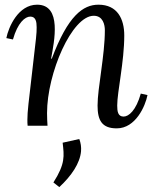

<svg xmlns="http://www.w3.org/2000/svg" viewBox="-20 -531 655 811"><path d="M195.8 -283.2C209 -356 242.7 -511.2 136.7 -511.2C57.1 -511.2 16.1 -417 6.8 -370.1L34.7 -364.3C54.7 -435.1 85.9 -460.9 107.9 -460.9C130.9 -460.9 134.8 -439.9 134.8 -416C134.8 -386.2 133.8 -382.3 115.7 -226.1C101.1 -100.1 95.7 -60.1 95.7 -25.9C95.7 -15.1 95.7 -8.8 96.7 0H180.7C179.7 -17.1 178.7 -33.2 178.7 -53.2C178.7 -222.2 283.7 -464.4 376 -464.4C415 -464.4 422.9 -426.3 422.9 -403.3C422.9 -296.4 392.1 -159.7 392.1 -85.4C392.1 -23.4 409.7 11.2 473.1 11.2C552.7 11.2 593.8 -82.5 603 -129.4L574.7 -135.7C554.7 -64.5 523.9 -38.6 502 -38.6C478 -38.6 475.1 -60.5 475.1 -85.4C475.1 -142.6 504.9 -270.5 504.9 -381.3C504.9 -450.7 476.1 -511.2 396 -511.2C331.1 -511.2 267.1 -465.3 198.7 -283.2ZM244.6 71.8C251 127.9 256.3 160.2 205.6 239.7L230.5 259.3C281.7 211.9 317.9 158.7 322.3 107.9C323.7 90.3 321.3 72.8 314.9 56.2Z"/></svg>

Font: Lora Italic
Style: Regular
Weight: 400
Italic angle: -3°
Designer: Olga Karpushina, Alexei Vanyashin
Foundry: Cyreal
Version: Version 1.011;PS 001.011;hotconv 1.0.70;makeotf.lib2.5.58329